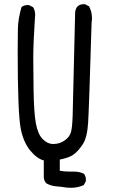

<svg xmlns="http://www.w3.org/2000/svg" viewBox="-20 -770 540 912"><path d="M318 122 296 121Q272 117 246.5 115Q221 113 199 100Q189 88 188 72V-8Q156 -16 124 -54.5Q92 -93 79 -156Q64 -228 64 -531Q64 -589 65 -634.5Q66 -680 82 -736Q94 -746 111 -746H117L137 -736Q147 -720 147 -699L146 -686Q138 -564 138 -495Q138 -450 139.5 -342.5Q141 -235 150.5 -183.5Q160 -132 183 -109Q206 -86 233 -86Q265 -86 290 -105Q310 -120 316.5 -140.5Q323 -161 325 -217.5Q327 -274 337 -713Q342 -750 378 -750H384L403 -740Q417 -714 417 -682L415 -660Q403 -255 398.5 -185.5Q394 -116 373 -84.5Q352 -53 331 -37Q310 -21 264 -12V41Q285 45 308 45H331Q357 45 378 55Q388 66 388 84V90L378 109Q350 122 318 122Z"/></svg>

Font: Xiaolai Mono SC
Style: Regular
Weight: 400
Monospace: yes
Designer: LXGW / Nozomi Seto
Version: Version 3.113;September 30, 2024